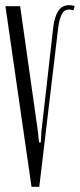

<svg xmlns="http://www.w3.org/2000/svg" viewBox="-20 -723 309 743"><path d="M127 -212 131 -172H138L140 -212L186 -617Q191 -658 205.5 -680.5Q220 -703 248 -703Q257 -703 269 -700L264 -683Q235 -692 222.5 -673.5Q210 -655 205 -614L132 0H102L1 -699H58Z"/></svg>

Font: Moniqa Cond Heading
Style: Regular
Weight: 400
Width: 3
Designer: Rajesh Rajput
Foundry: Rajesh Rajput
Version: Version 1.000